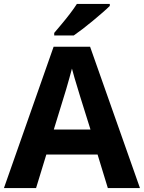

<svg xmlns="http://www.w3.org/2000/svg" viewBox="-20 -954 730 974"><path d="M527 0 475 -170H215L163 0H0L252 -717H437L690 0ZM439 -297 387 -463Q382 -480 374 -506Q366 -532 358 -559Q350 -586 345 -606Q340 -586 331.5 -556.5Q323 -527 315.5 -500.5Q308 -474 304 -463L253 -297ZM537 -934V-924Q523 -910 500 -890Q477 -870 450.5 -848Q424 -826 398.5 -806.5Q373 -787 354 -774H255V-787Q271 -806 292.5 -831.5Q314 -857 335 -884.5Q356 -912 370 -934Z"/></svg>

Font: Noto IKEA Simplified Chinese
Style: Bold
Weight: 700
Designer: Monotype Design Team
Foundry: Monotype Imaging Inc.
Version: Version 1.100